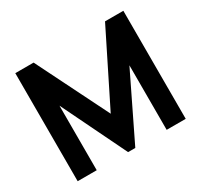

<svg xmlns="http://www.w3.org/2000/svg" viewBox="-150 -914 1159 1108"><g transform="rotate(-30 430.0 -360.0)"><path d="M70 0H197V-430L406 0H454L663 -430V0H790V-720H668L430 -242L192 -720H70Z"/></g></svg>

Font: Eudonet ExtraBold
Style: Regular
Weight: 800
Designer: Mikhail Sharanda
Foundry: Mikhail Sharanda
Version: Version 4.503;Glyphs 3.1.2 (3151)